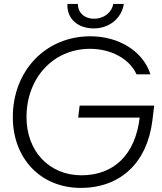

<svg xmlns="http://www.w3.org/2000/svg" viewBox="-20 -919 801 951"><path d="M379.9 11.7C576.7 11.7 709 -112.8 734.9 -322.8L743.7 -396H374.5L367.2 -336.4H671.9C650.4 -154.3 545.4 -50.8 383.3 -50.8C224.1 -50.8 111.3 -169.4 111.3 -338.9C111.3 -533.2 244.1 -677.2 425.8 -677.2C529.8 -677.2 621.6 -627.9 656.2 -550.8H725.1C689.5 -664.6 569.3 -739.3 427.7 -739.3C206.1 -739.3 43.5 -568.8 43.5 -338.9C43.5 -132.3 183.1 11.7 379.9 11.7ZM314 -899.4C310.1 -828.1 363.3 -778.3 444.8 -778.3C521 -778.3 582.5 -828.1 593.3 -899.4H541C533.2 -856.4 494.1 -826.2 445.8 -826.2C397.9 -826.2 365.7 -856.4 365.7 -899.4Z"/></svg>

Font: Guggenheim Sans Display Light
Style: Italic
Weight: 300
Italic angle: -7°
Designer: Modified by Tom Baber under direction of Pentagram Design 2023
Foundry: rsms
Version: Version 1.001;Glyphs 3.1.2 (3151)